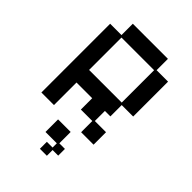

<svg xmlns="http://www.w3.org/2000/svg" viewBox="-252 -738 1090 1090"><g transform="rotate(45 293.0 -193.5)"><path d="M60 12V-540H151V-631H433V-540H525V-260H433V-169H389V-88H479V12H379V-78H287V-169H161V12ZM161 -270H423V-530H161ZM280 244V188H326V154H235V53H336V144H381V198H336V244Z"/></g></svg>

Font: Pixelify Sans
Style: Regular
Weight: 400
Designer: Stefie Justprince
Foundry: Typecalism Foundryline
Version: Version 1.000;February 13, 2025;FontCreator 15.0.0.3015 64-b